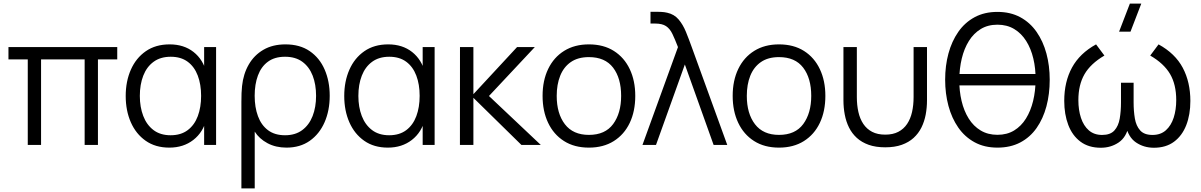

<svg xmlns="http://www.w3.org/2000/svg" viewBox="-20 -800 6632 1060"><path d="M133.3 0V-472H26.7V-540H627.3V-472H520.7V0H447.3V-472H206.7V0Z M914.7 15Q838.2 15 784.4 -22.7Q730.7 -60.3 702.3 -124.8Q674 -189.3 674 -270Q674 -350.8 702.4 -415.2Q730.8 -479.7 785 -517.3Q839.2 -555 916.7 -555Q995.3 -555 1048.7 -512.9Q1102 -470.8 1120.3 -397.3L1107 -371V-540H1173V0H1107V-170.7L1120.3 -144.3Q1102 -69.8 1047.3 -27.4Q992.7 15 914.7 15ZM922 -53.3Q978.8 -53.3 1016.2 -81.5Q1053.7 -109.7 1072 -158.8Q1090.3 -208 1090.3 -270.7Q1090.3 -334 1071.8 -382.8Q1053.3 -431.7 1016.1 -459.2Q978.8 -486.7 922.7 -486.7Q866 -486.7 828 -458.9Q790 -431.2 771 -382.3Q752 -333.5 752 -270.3Q752 -209.2 770.8 -160Q789.5 -110.8 827.2 -82.1Q865 -53.3 922 -53.3Z M1312.7 240V-237.3Q1312.7 -264.3 1313.5 -286.2Q1314.3 -308.2 1316.3 -324.7Q1323.3 -391.7 1353.3 -443.7Q1383.3 -495.7 1434.4 -525.3Q1485.5 -555 1556 -555Q1635.7 -555 1690.1 -517.6Q1744.5 -480.2 1772.4 -415.8Q1800.3 -351.5 1800.3 -271.3Q1800.3 -189.8 1771.9 -125Q1743.5 -60.2 1690.2 -22.6Q1636.8 15 1561.7 15Q1502.3 15 1456.8 -9.4Q1411.3 -33.8 1386.3 -73.3V240ZM1553.7 -53.3Q1610.3 -53.3 1648.4 -81.6Q1686.5 -109.8 1705.8 -159.1Q1725 -208.3 1725 -271Q1725 -333.7 1706.2 -382.3Q1687.3 -431 1649.4 -458.8Q1611.5 -486.7 1553.7 -486.7Q1496.3 -486.7 1459.2 -459.3Q1422 -432 1404 -383.3Q1386 -334.7 1386 -271.3Q1386 -207.8 1404.2 -158.6Q1422.3 -109.3 1459.5 -81.3Q1496.7 -53.3 1553.7 -53.3Z M2121.2 15Q2044.7 15 1990.9 -22.7Q1937.2 -60.3 1908.8 -124.8Q1880.5 -189.3 1880.5 -270Q1880.5 -350.8 1908.9 -415.2Q1937.3 -479.7 1991.5 -517.3Q2045.7 -555 2123.2 -555Q2201.8 -555 2255.2 -512.9Q2308.5 -470.8 2326.8 -397.3L2313.5 -371V-540H2379.5V0H2313.5V-170.7L2326.8 -144.3Q2308.5 -69.8 2253.8 -27.4Q2199.2 15 2121.2 15ZM2128.5 -53.3Q2185.3 -53.3 2222.8 -81.5Q2260.2 -109.7 2278.5 -158.8Q2296.8 -208 2296.8 -270.7Q2296.8 -334 2278.3 -382.8Q2259.8 -431.7 2222.6 -459.2Q2185.3 -486.7 2129.2 -486.7Q2072.5 -486.7 2034.5 -458.9Q1996.5 -431.2 1977.5 -382.3Q1958.5 -333.5 1958.5 -270.3Q1958.5 -209.2 1977.2 -160Q1996 -110.8 2033.8 -82.1Q2071.5 -53.3 2128.5 -53.3Z M2519.2 0 2519.5 -540H2593.5V-280L2834.5 -540H2932.5L2679.5 -270L2965.5 0H2858.5L2593.5 -260V0Z M3231.2 15Q3150.7 15 3093.5 -21.5Q3036.3 -58 3005.9 -122.4Q2975.5 -186.8 2975.5 -270.7Q2975.5 -355.5 3006.5 -419.6Q3037.5 -483.7 3094.8 -519.3Q3152.2 -555 3231.2 -555Q3312 -555 3369.2 -518.7Q3426.5 -482.3 3456.8 -418.2Q3487.2 -354.2 3487.2 -270.7Q3487.2 -185.7 3456.6 -121.4Q3426 -57.2 3368.6 -21.1Q3311.2 15 3231.2 15ZM3231.2 -55.3Q3321 -55.3 3365.1 -115.2Q3409.2 -175.2 3409.2 -270.7Q3409.2 -368.3 3364.8 -426.5Q3320.3 -484.7 3231.2 -484.7Q3170.7 -484.7 3131.3 -457.3Q3092 -430 3072.8 -381.8Q3053.5 -333.7 3053.5 -270.7Q3053.5 -173.2 3098.6 -114.2Q3143.7 -55.3 3231.2 -55.3Z M3527 0 3723 -540Q3706.2 -583.7 3692.3 -612.6Q3678.5 -641.5 3657.1 -655.8Q3635.7 -670 3596.7 -670H3571.3V-735H3604.3Q3614.2 -735 3631.5 -734.2Q3648.8 -733.3 3663.7 -729.7Q3702.2 -721.2 3726.2 -692.9Q3750.3 -664.7 3766.8 -624.4Q3783.2 -584.2 3799 -540L3995 0H3919.7L3761 -444L3601.7 0Z M4280.7 15Q4200.2 15 4143 -21.5Q4085.8 -58 4055.4 -122.4Q4025 -186.8 4025 -270.7Q4025 -355.5 4056 -419.6Q4087 -483.7 4144.3 -519.3Q4201.7 -555 4280.7 -555Q4361.5 -555 4418.8 -518.7Q4476 -482.3 4506.3 -418.2Q4536.7 -354.2 4536.7 -270.7Q4536.7 -185.7 4506.1 -121.4Q4475.5 -57.2 4418.1 -21.1Q4360.7 15 4280.7 15ZM4280.7 -55.3Q4370.5 -55.3 4414.6 -115.2Q4458.7 -175.2 4458.7 -270.7Q4458.7 -368.3 4414.2 -426.5Q4369.8 -484.7 4280.7 -484.7Q4220.2 -484.7 4180.8 -457.3Q4141.5 -430 4122.2 -381.8Q4103 -333.7 4103 -270.7Q4103 -173.2 4148.1 -114.2Q4193.2 -55.3 4280.7 -55.3Z M4636.5 -246.3V-540H4710.5V-264.3Q4710.5 -219.8 4719 -181.9Q4727.5 -144 4746.3 -115.8Q4765.2 -87.7 4794.9 -72.2Q4824.7 -56.7 4867.2 -56.7Q4909.7 -56.7 4939.4 -72.2Q4969.2 -87.7 4988 -115.8Q5006.8 -144 5015.3 -181.9Q5023.8 -219.8 5023.8 -264.3V-540H5097.8V-246.3Q5097.8 -205.5 5090.6 -167.2Q5083.3 -128.8 5067.1 -96.1Q5050.8 -63.3 5024 -38.8Q4997.2 -14.3 4958.4 -0.5Q4919.7 13.3 4867.2 13.3Q4814.7 13.3 4775.9 -0.5Q4737.2 -14.3 4710.3 -38.8Q4683.5 -63.3 4667.2 -96.1Q4651 -128.8 4643.8 -167.2Q4636.5 -205.5 4636.5 -246.3Z M5252.3 -328.7V-391.3H5723V-328.7ZM5486.7 15Q5414.8 15 5360.7 -14.5Q5306.5 -44 5270.5 -95.8Q5234.5 -147.5 5216.2 -215.5Q5198 -283.5 5198 -360Q5198 -437 5216.2 -504.6Q5234.5 -572.2 5270.5 -623.9Q5306.5 -675.7 5360.7 -705Q5414.8 -734.3 5486.7 -734.3Q5558.5 -734.3 5612.7 -705Q5666.8 -675.7 5702.8 -623.9Q5738.8 -572.2 5757.1 -504.6Q5775.3 -437 5775.3 -360Q5775.3 -280.8 5757.1 -212.7Q5738.8 -144.5 5702.8 -93.2Q5666.8 -42 5612.7 -13.5Q5558.5 15 5486.7 15ZM5486.7 -55.7Q5539.3 -55.7 5578.7 -79.6Q5618 -103.5 5644.2 -145.6Q5670.3 -187.7 5683.7 -242.8Q5697 -298 5697.3 -360Q5698 -422 5684.8 -477Q5671.7 -532 5645.3 -573.9Q5619 -615.8 5579.2 -639.8Q5539.3 -663.7 5486.7 -663.7Q5434 -663.7 5394.7 -639.8Q5355.3 -615.8 5329.2 -573.9Q5303 -532 5289.8 -477Q5276.7 -422 5276 -360Q5275.7 -298 5288.7 -242.8Q5301.7 -187.7 5328 -145.6Q5354.3 -103.5 5394.2 -79.6Q5434 -55.7 5486.7 -55.7Z M6221.2 -625H6158.2L6217.8 -780H6280.8ZM6057.5 15.7Q5989.8 15.7 5944.9 -18.1Q5900 -51.8 5877.8 -110.2Q5855.5 -168.7 5855.5 -243Q5855.5 -348.5 5898.4 -427.1Q5941.3 -505.7 6031.2 -555L6077.2 -493.3Q6000.7 -448.3 5967.1 -389.8Q5933.5 -331.3 5933.5 -247.3Q5933.5 -192.7 5947.9 -149.1Q5962.3 -105.5 5991.4 -80.2Q6020.5 -55 6064.5 -55Q6110.2 -55 6132.5 -79.8Q6154.8 -104.5 6161.8 -145.4Q6168.8 -186.3 6168.8 -234.7V-343.3H6238.5V-234.7Q6238.5 -186.8 6245.4 -145.9Q6252.3 -105 6274.7 -80Q6297 -55 6342.8 -55Q6387.8 -55 6416.8 -81Q6445.7 -107 6459.8 -150.6Q6473.8 -194.2 6473.8 -247.3Q6473.8 -333.2 6439.8 -391.3Q6405.7 -449.5 6330.2 -493.3L6376.2 -555Q6467.8 -504.8 6509.8 -425.8Q6551.8 -346.7 6551.8 -242.7Q6551.8 -167.3 6529.1 -109Q6506.3 -50.7 6461.6 -17.5Q6416.8 15.7 6350.5 15.7Q6295 15.7 6251.8 -13.5Q6208.7 -42.7 6195.2 -108H6212.2Q6199.2 -42.7 6156 -13.5Q6112.8 15.7 6057.5 15.7Z"/></svg>

Font: Manrope ExtraLight
Style: Regular
Weight: 200
Designer: Mikhail Sharanda
Foundry: Mikhail Sharanda
Version: Version 4.505